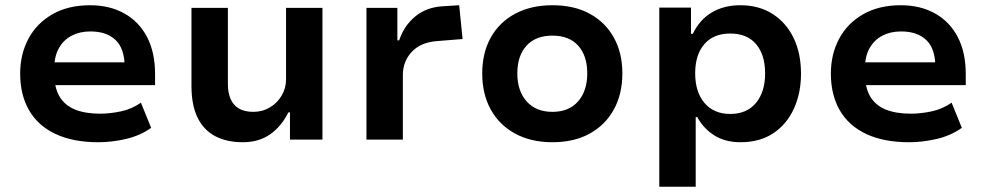

<svg xmlns="http://www.w3.org/2000/svg" viewBox="-20 -533 3763 733"><path d="M356 10Q259 10 192 -21.5Q125 -53 91 -112Q57 -171 57 -252Q57 -326 88.5 -385Q120 -444 180 -478.5Q240 -513 324 -513Q399 -513 455 -481.5Q511 -450 541.5 -391.5Q572 -333 572 -250V-208H165V-295H471L456 -276Q456 -347 421.5 -380Q387 -413 325 -413Q285 -413 254 -397Q223 -381 205 -349.5Q187 -318 187 -270V-254Q187 -199 207 -165Q227 -131 266 -115Q305 -99 362 -99Q401 -99 442.5 -108Q484 -117 518 -141L557 -45Q515 -15 461 -2.5Q407 10 356 10Z M907 10Q845 10 801 -13.5Q757 -37 734 -84.5Q711 -132 711 -204V-503H850V-211Q850 -180 860 -156Q870 -132 891.5 -119Q913 -106 947 -106Q982 -106 1010.5 -123Q1039 -140 1055.5 -168.5Q1072 -197 1072 -229V-503H1211V0H1087V-104H1081Q1054 -50 1011 -20Q968 10 907 10Z M1379 0V-503H1497V-379H1504Q1522 -434 1564.5 -469.5Q1607 -505 1669 -509L1733 -513L1746 -384L1647 -376Q1585 -371 1551.5 -334.5Q1518 -298 1518 -247V0Z M2089 10Q2007 10 1946.5 -23Q1886 -56 1853.5 -115Q1821 -174 1821 -252Q1821 -331 1853.5 -389.5Q1886 -448 1946.5 -480.5Q2007 -513 2089 -513Q2172 -513 2231.5 -480.5Q2291 -448 2323.5 -389.5Q2356 -331 2356 -253Q2356 -174 2323.5 -115Q2291 -56 2231.5 -23Q2172 10 2089 10ZM2089 -106Q2152 -106 2187 -146Q2222 -186 2222 -253Q2222 -320 2187.5 -358.5Q2153 -397 2089 -397Q2025 -397 1990 -358.5Q1955 -320 1955 -253Q1955 -186 1990.5 -146Q2026 -106 2089 -106Z M2497 180V-504H2618V-404H2625Q2651 -458 2697.5 -485.5Q2744 -513 2806 -513Q2878 -513 2930 -479.5Q2982 -446 3010 -387.5Q3038 -329 3038 -252Q3038 -178 3011 -118.5Q2984 -59 2932.5 -24.5Q2881 10 2807 10Q2748 10 2706.5 -16.5Q2665 -43 2642 -86H2636V180ZM2768 -98Q2831 -98 2866 -140Q2901 -182 2901 -253Q2901 -324 2866.5 -364.5Q2832 -405 2768 -405Q2704 -405 2669 -364.5Q2634 -324 2634 -253Q2634 -182 2669.5 -140Q2705 -98 2768 -98Z M3451 10Q3354 10 3287 -21.5Q3220 -53 3186 -112Q3152 -171 3152 -252Q3152 -326 3183.5 -385Q3215 -444 3275 -478.5Q3335 -513 3419 -513Q3494 -513 3550 -481.5Q3606 -450 3636.5 -391.5Q3667 -333 3667 -250V-208H3260V-295H3566L3551 -276Q3551 -347 3516.5 -380Q3482 -413 3420 -413Q3380 -413 3349 -397Q3318 -381 3300 -349.5Q3282 -318 3282 -270V-254Q3282 -199 3302 -165Q3322 -131 3361 -115Q3400 -99 3457 -99Q3496 -99 3537.5 -108Q3579 -117 3613 -141L3652 -45Q3610 -15 3556 -2.5Q3502 10 3451 10Z"/></svg>

Font: Nunito Sans 6pt
Style: Bold
Weight: 700
Version: Version 3.101;gftools[0.9.27]